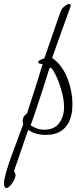

<svg xmlns="http://www.w3.org/2000/svg" viewBox="-87 -669 384 965"><path d="M-9 211Q-9 221 -16.5 236.5Q-24 252 -35.5 264Q-47 276 -55 276Q-67 276 -67 250Q-67 234 -54.5 191.5Q-42 149 -28 111Q-14 73 5.5 20.5Q25 -32 30 -45Q28 -49 27.5 -53Q27 -57 27 -62Q27 -85 49 -99Q116 -306 127 -346Q127 -347 121.5 -347.5Q116 -348 110.5 -350Q105 -352 105 -356Q105 -364 121 -370L136 -376Q148 -409 170 -474.5Q192 -540 207 -581.5Q222 -623 227 -628Q248 -649 261 -649Q268 -649 268 -642Q268 -640 267.5 -638Q267 -636 266.5 -633.5Q266 -631 265 -627.5Q264 -624 262 -621Q260 -616 217.5 -497.5Q175 -379 175 -378Q221 -346 247 -287Q277 -217 277 -143Q277 -37 206 -3Q179 9 146 9Q86 9 55 -17Q46 9 21 81.5Q-4 154 -15 186Q-16 188 -16 190Q-16 193 -14 196Q-12 199 -10.5 203Q-9 207 -9 211ZM235 -132Q235 -169 221 -217Q207 -265 190.5 -297Q174 -329 165 -329Q164 -329 163.5 -328.5Q163 -328 162 -327Q118 -187 89 -102L67 -39Q86 -27 102.5 -22Q119 -17 135 -17Q185 -17 210 -49.5Q235 -82 235 -132Z"/></svg>

Font: Bilbo Swash Caps
Style: Regular
Weight: 400
Designer: Robert E. Leuschke
Foundry: Robert E. Leuschke
Version: Version 1.002